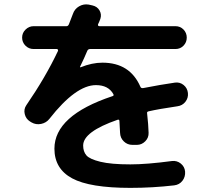

<svg xmlns="http://www.w3.org/2000/svg" viewBox="-20 -825 1040 894"><path d="M136.7 -596.7Q114.3 -596.7 98.6 -612.3Q83 -627.9 83 -649.9Q83 -671.9 99.1 -687.5Q115.2 -703.1 136.7 -703.1H290Q296.9 -703.1 300.8 -711.9L319.3 -759.8Q327.1 -783.2 348.1 -795.4Q369.1 -807.6 392.6 -803.7L410.2 -799.8Q432.6 -794.9 443.4 -776.4Q454.1 -757.8 447.3 -737.3Q445.3 -732.4 441.9 -723.6Q438.5 -714.8 436.5 -711.9Q434.6 -703.1 443.4 -703.1H796.9Q819.3 -703.1 834.5 -687.5Q849.6 -671.9 849.6 -649.9Q849.6 -627.9 834.5 -612.3Q819.3 -596.7 796.9 -596.7H399.4Q390.6 -596.7 386.7 -588.9Q373 -555.7 352.5 -513.7Q352.5 -511.7 353.5 -511.7H355.5Q408.2 -533.2 457 -533.2Q585 -533.2 633.8 -420.9Q636.7 -413.1 647.5 -415Q727.5 -430.7 794.9 -440.4Q817.4 -443.4 835 -429.2Q852.5 -415 855 -392.1Q857.4 -369.1 843.3 -351.1Q829.1 -333 805.7 -330.1Q718.8 -317.4 671.9 -306.6Q663.1 -304.7 665 -296.9Q670.9 -244.1 671.9 -207Q672.9 -183.6 656.2 -167Q639.6 -150.4 617.2 -150.4H596.7Q573.2 -150.4 556.6 -166.5Q540 -182.6 539.1 -206.1Q538.1 -233.4 536.1 -260.7Q536.1 -269.5 528.3 -267.6Q367.2 -211.9 367.2 -147.5Q367.2 -119.1 382.3 -101.6Q397.5 -84 447.3 -71.8Q497.1 -59.6 586.9 -59.6Q663.1 -59.6 780.3 -75.2Q803.7 -78.1 821.8 -63.5Q839.8 -48.8 841.8 -26.4Q843.8 -2 829.6 16.6Q815.4 35.2 791 38.1Q690.4 49.8 586.9 49.8Q398.4 49.8 315.9 5.4Q233.4 -39.1 233.4 -132.8Q233.4 -287.1 502.9 -377Q511.7 -378.9 507.8 -386.7Q484.4 -428.7 426.8 -428.7Q333 -428.7 210 -271.5Q195.3 -252.9 171.4 -248Q147.5 -243.2 127 -254.9L119.1 -259.8Q100.6 -271.5 95.2 -293.9Q89.8 -316.4 102.5 -335Q192.4 -465.8 250 -587.9Q251 -590.8 249.5 -593.8Q248 -596.7 245.1 -596.7Z"/></svg>

Font: Rounded Mgen+ 1mn bold
Style: Bold
Weight: 700
Designer: [Source Han Sans]
Ryoko NISHIZUKA  (kana & ideographs); Paul D. Hunt (Latin, Greek & Cyrillic); Wenlong ZHANG  (bopomofo
Version: Version 1.059.20150602